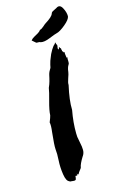

<svg xmlns="http://www.w3.org/2000/svg" viewBox="-137 -929 602 1013"><g transform="rotate(-15 164.5 -422.0)"><path d="M280 -871.4Q301 -886.7 314.8 -861.9Q328.6 -837.1 328.6 -814.3Q326.7 -797.1 296.2 -771.9Q265.7 -746.7 247.6 -742.9Q238.1 -741 205.7 -727.6Q173.3 -714.3 154.3 -719Q151.4 -721.9 141.9 -721.9Q131.4 -721 129.5 -723.8Q124.8 -727.6 119.5 -732.4Q114.3 -737.1 110.5 -740Q116.2 -748.6 128.1 -755.2Q140 -761.9 151 -768.1Q161.9 -774.3 167.6 -782.9Q177.1 -784.8 189 -795.7Q201 -806.7 204.8 -808.6Q244.8 -833.3 249.5 -849.5Q251.4 -856.2 256.7 -859.5Q261.9 -862.9 269.5 -866.2Q277.1 -869.5 280 -871.4ZM269.5 -606.7Q268.6 -602.9 268.6 -596.7Q268.6 -590.5 269 -584.8Q269.5 -579 268.6 -573.3Q267.6 -569.5 265.7 -566.7Q257.1 -554.3 254.3 -529.5Q253.3 -520 245.2 -497.6Q237.1 -475.2 238.1 -462.9Q220 -383.8 221.9 -331.4Q209.5 -265.7 210.5 -205.7Q210.5 -196.2 211.4 -186.7Q212.4 -177.1 217.6 -153.3Q222.9 -129.5 222.9 -112.4Q222.9 -95.2 213.3 -81Q213.3 -81 212.4 -80Q189.5 -42.9 187.6 -25.7Q186.7 -21.9 178.1 -11.9Q169.5 -1.9 168.6 4.8L166.7 2.9L164.8 1.9V4.8L165.7 7.6Q163.8 8.6 161.9 5.7Q161.9 2.9 159 0Q158.1 1.9 159 5.2Q160 8.6 158.6 9.5Q157.1 10.5 152.9 10Q148.6 9.5 148.6 10.5Q148.6 11.4 148.1 17.1Q147.6 22.9 146.2 27.1Q144.8 31.4 140 32.4Q135.2 33.3 125.2 31.9Q115.2 30.5 111.4 31.4L112.4 30.5Q112.4 29.5 111.4 28.6Q94.3 24.8 88.1 -14.8Q81.9 -54.3 84.3 -92.4Q86.7 -130.5 83.8 -152.4Q81.9 -174.3 89.5 -244.8Q94.3 -281.9 90.5 -298.1Q101 -323.8 102.9 -333.3Q103.8 -360 117.1 -407.6Q130.5 -455.2 133.3 -475.2Q137.1 -482.9 140 -491.4Q142.9 -500 145.2 -507.6Q147.6 -515.2 149.5 -524.3Q151.4 -533.3 153.3 -541.4Q155.2 -549.5 159 -557.6Q162.9 -565.7 166.7 -571.4Q166.7 -572.4 167.6 -572.4Q167.6 -574.3 169.5 -577.1Q171.4 -589.5 178.1 -611.4Q180 -617.1 181.9 -621Q190.5 -645.7 202.9 -665.7Q215.2 -685.7 221.9 -689.5Q225.7 -693.3 226.7 -698.1Q228.6 -698.1 229.5 -693.3L230.5 -689.5Q230.5 -690.5 231.4 -687.6Q233.3 -682.9 234.3 -682.9Q235.2 -677.1 232.9 -669.5Q230.5 -661.9 237.1 -657.1Q237.1 -660 239 -663.8Q241 -667.6 240 -669.5Q244.8 -668.6 243.8 -664.8L246.7 -661.9L249.5 -659Q248.6 -653.3 250.5 -651.4Q252.4 -649.5 250.5 -644.8L254.3 -641.9H253.3Q256.2 -641 256.2 -639Q258.1 -637.1 259 -634.3Q261.9 -635.2 263.8 -636.2Q262.9 -631.4 261.9 -628.6Q262.9 -622.9 263.8 -614.3Q263.8 -610.5 264.8 -604.8Q266.7 -605.7 269.5 -606.7Z"/></g></svg>

Font: KAZYinfo
Style: Bold
Weight: 700
Designer: emmanuel didier
Foundry: emmanuel didier
Version: Version 001.000